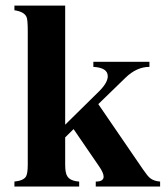

<svg xmlns="http://www.w3.org/2000/svg" viewBox="-20 -682 605 702"><path d="M565.4 0H330.1V-18.1Q358.9 -18.1 358.9 -36.1Q358.9 -49.3 343.3 -72.3L249 -210L218.3 -179.7V-80.1Q218.3 -49.3 226.1 -37.6Q236.3 -20.5 269.5 -18.1V0H32.7V-18.1Q65.4 -21.5 74.7 -36.1Q81.5 -46.9 81.5 -80.1V-568.4Q81.5 -609.9 77.1 -619.6Q68.8 -639.2 32.7 -644.5V-661.6H218.3V-226.1L341.3 -347.2Q374 -379.4 374 -403.3Q374 -434.6 321.3 -437.5V-456.1H526.4V-437.5Q479.5 -437.5 438.5 -397.5L339.4 -301.3L502.9 -62.5Q519.5 -38.1 528.8 -30.8Q542 -20 565.4 -18.1Z"/></svg>

Font: Dai Banna SIL Book
Style: Bold
Weight: 700
Designer: Victor Gaultney
Foundry: SIL International
Version: Version 2.000